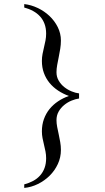

<svg xmlns="http://www.w3.org/2000/svg" viewBox="-20 -715 519 951"><path d="M371.6 -227.1Q354 -224.6 334.2 -216.6Q314.5 -208.5 297.9 -194.8Q281.2 -181.2 270.5 -162.4Q259.8 -143.6 259.8 -120.1Q259.8 -104 263.2 -86.2Q266.6 -68.4 270.8 -49.6Q274.9 -30.8 278.3 -11.2Q281.7 8.3 281.7 27.8Q281.7 64.5 266.6 97.2Q251.5 129.9 226.1 155Q200.7 180.2 168 196.3Q135.3 212.4 100.1 215.8V198.2Q124 191.9 144 181.2Q164.1 170.4 178.5 154.3Q192.9 138.2 200.7 116.9Q208.5 95.7 208.5 68.8Q208.5 51.8 205.3 35.2Q202.1 18.6 198 2.2Q193.8 -14.2 190.7 -30.8Q187.5 -47.4 187.5 -64.5Q187.5 -97.2 197.5 -125Q207.5 -152.8 225.3 -174.8Q243.2 -196.8 267.6 -213.1Q292 -229.5 321.3 -239.7Q292.5 -250 267.8 -266.4Q243.2 -282.7 225.3 -304.4Q207.5 -326.2 197.5 -353.3Q187.5 -380.4 187.5 -413.1Q187.5 -430.7 190.7 -447.5Q193.8 -464.4 198 -481Q202.1 -497.6 205.3 -514.4Q208.5 -531.2 208.5 -548.3Q208.5 -575.2 200.7 -596.4Q192.9 -617.7 178.5 -633.5Q164.1 -649.4 144 -660.4Q124 -671.4 100.1 -677.7V-694.8Q134.3 -690.9 166.7 -675.5Q199.2 -660.2 224.9 -636Q250.5 -611.8 266.1 -580.6Q281.7 -549.3 281.7 -514.2Q281.7 -493.7 278.3 -472.9Q274.9 -452.1 270.8 -431.9Q266.6 -411.6 263.2 -392.8Q259.8 -374 259.8 -356.9Q259.8 -334 270.8 -315.4Q281.7 -296.9 298.3 -283.7Q314.9 -270.5 334.5 -262.5Q354 -254.4 371.6 -252.4Z"/></svg>

Font: Doulos SIL Compact
Style: Regular
Weight: 400
Designer: Walt Agee, Victor Gaultney, Peter Martin, Debbi Hosken
Foundry: SIL International
Version: Version 4.110; 2011; Maintenance release ; LnSpcTght